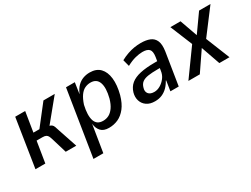

<svg xmlns="http://www.w3.org/2000/svg" viewBox="-56 -1024 2252 1720"><g transform="rotate(-30 1070.0 -164.0)"><path d="M42 0 120 -498H223L190 -293H252L412 -498H529L329 -254L326 -279Q356 -273 367.5 -264Q379 -255 384.5 -238.5Q390 -222 400 -191L464 0H355L308 -156Q302 -176 295.5 -189.5Q289 -203 276.5 -210Q264 -217 239 -217H179L144 0Z M538 180 646 -499H737L720 -386H721Q740 -431 766.5 -457.5Q793 -484 825.5 -496Q858 -508 894 -508Q963 -508 1001 -468.5Q1039 -429 1047 -358.5Q1055 -288 1031 -196Q1010 -121 974.5 -76Q939 -31 895 -11Q851 9 800 9Q744 9 717 -20.5Q690 -50 685 -98V-99L640 180ZM785 -72Q818 -72 845 -86Q872 -100 895 -132Q918 -164 933 -217Q958 -316 938.5 -371Q919 -426 856 -426Q825 -426 797.5 -413Q770 -400 747.5 -368.5Q725 -337 707 -283Q684 -183 702.5 -127.5Q721 -72 785 -72Z M1276 9Q1223 9 1190 -14.5Q1157 -38 1145.5 -76Q1134 -114 1146 -157Q1161 -207 1197 -236.5Q1233 -266 1294 -279.5Q1355 -293 1444 -293H1487L1478 -228H1436Q1378 -228 1338.5 -222Q1299 -216 1276.5 -199Q1254 -182 1245 -148Q1234 -113 1252 -90Q1270 -67 1312 -67Q1343 -67 1373.5 -84.5Q1404 -102 1427.5 -132.5Q1451 -163 1456 -204L1477 -334Q1485 -389 1465 -410Q1445 -431 1396 -431Q1364 -431 1322 -420.5Q1280 -410 1230 -383L1212 -452Q1249 -472 1285 -484.5Q1321 -497 1355.5 -502.5Q1390 -508 1423 -508Q1478 -508 1516 -492.5Q1554 -477 1570.5 -439Q1587 -401 1577 -333L1524 0H1438L1454 -104H1450Q1432 -70 1406.5 -44.5Q1381 -19 1349 -5Q1317 9 1276 9Z M1624 0 1831 -287 1837 -225 1725 -498H1830L1896 -312H1890L2022 -498H2140L1935 -227L1936 -281L2049 0H1944L1875 -197L1877 -198L1742 0Z"/></g></svg>

Font: Nunito Sans 7pt Condensed SemiBold
Style: Italic
Weight: 600
Width: 3
Italic angle: -9°
Designer: Vernon Adams
Foundry: Vernon Adams
Version: Version 3.101;gftools[0.9.27]